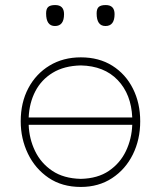

<svg xmlns="http://www.w3.org/2000/svg" viewBox="-20 -731 637 760"><path d="M300 9Q225.5 9 172.2 -27.2Q119 -63.5 90.5 -122.8Q62 -182 62 -251Q62 -325 92.2 -382Q122.5 -439 176.2 -471.5Q230 -504 300 -504Q372 -504 424.8 -470.8Q477.5 -437.5 506.2 -380.2Q535 -323 535 -251Q535 -178.5 505.8 -119.5Q476.5 -60.5 423.5 -25.8Q370.5 9 300 9ZM300 -472Q234 -470.5 189 -443.2Q144 -416 120 -370Q96 -324 93.5 -266H503.5Q499.5 -358 446 -414Q392.5 -470 300 -472ZM300 -23Q367 -24.5 411.2 -54.8Q455.5 -85 478.5 -133.2Q501.5 -181.5 503.5 -237H93.5Q95.5 -181.5 118.8 -133.2Q142 -85 187 -54.8Q232 -24.5 300 -23ZM397.5 -628Q362.5 -628 362.5 -678Q362.5 -696 370.8 -703.5Q379 -711 398.5 -711Q433.5 -711 433.5 -675Q433.5 -628 397.5 -628ZM197.5 -628Q162.5 -628 162.5 -678Q162.5 -696 170.8 -703.5Q179 -711 198.5 -711Q233.5 -711 233.5 -675Q233.5 -628 197.5 -628Z"/></svg>

Font: Commissioner Loud Thin
Style: Regular
Weight: 100
Designer: Kostas Bartsokas
Foundry: Kostas Bartsokas
Version: Version 1.000; ttfautohint (v1.8.3)